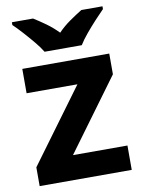

<svg xmlns="http://www.w3.org/2000/svg" viewBox="-86 -826 660 885"><g transform="rotate(-10 244.0 -383.0)"><path d="M458 0H27V-88L280 -432H42V-546H449V-449L203 -114H458ZM157 -606Q143 -629 120.5 -656Q98 -683 74.5 -709Q51 -735 32 -753V-766H131Q157 -750 187 -728.5Q217 -707 243 -680Q269 -707 300 -728.5Q331 -750 357 -766H456V-753Q438 -735 414 -709Q390 -683 367.5 -656Q345 -629 331 -606Z"/></g></svg>

Font: Noto Sans Bamum
Style: Regular
Weight: 400
Designer: Monotype Design Team
Foundry: Monotype Imaging Inc.
Version: Version 2.001